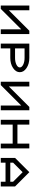

<svg xmlns="http://www.w3.org/2000/svg" viewBox="2105 -2895 790 5040"><g transform="rotate(90 2500.0 -375.0)"><path d="M750 -537.1 212.9 0H125V-750H250V-212.9L787.1 -750H875V0H750Z M1125 -750H1500Q1656.2 -750 1765.6 -676.8Q1875 -603.5 1875 -500Q1875 -396.5 1765.6 -323.2Q1656.2 -250 1500 -250H1250V0H1125ZM1250 -625V-375H1500Q1603.5 -375 1676.8 -411.1Q1750 -447.3 1750 -500Q1750 -552.7 1676.8 -588.9Q1603.5 -625 1500 -625Z M2750 -537.1 2212.9 0H2125V-750H2250V-212.9L2787.1 -750H2875V0H2750Z M3250 -312.5V0H3125V-750H3250V-437.5H3750V-750H3875V0H3750V-312.5Z M4875 0H4750V-125H4250V0H4125V-375L4500 -750L4875 -375ZM4750 -250V-324.2L4500 -574.2L4250 -324.2V-250Z"/></g></svg>

Font: Xanmono
Style: Regular
Weight: 400
Designer: GGBotNet
Foundry: GGBotNet
Version: 1.00